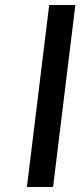

<svg xmlns="http://www.w3.org/2000/svg" viewBox="-20 -747 321 767"><path d="M87.5 0 176.5 -727H281L192 0Z"/></svg>

Font: Expletus Sans Medium
Style: Italic
Weight: 500
Italic angle: -7°
Version: Version 7.500